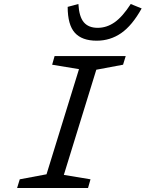

<svg xmlns="http://www.w3.org/2000/svg" viewBox="-20 -933 723 953"><path d="M464.8 -794.9Q509.8 -794.9 549.1 -822.5Q588.4 -850.1 628.9 -913.1L683.1 -891.1Q636.2 -806.6 581.8 -768.8Q527.3 -731 460 -731Q386.7 -731 351.3 -770.5Q315.9 -810.1 315.9 -898.9L369.1 -913.1Q372.6 -850.1 396 -822.5Q419.4 -794.9 464.8 -794.9ZM78.1 -43 210.9 -67.9 372.1 -589.8 238.8 -611.8 251 -654.8H604L590.8 -611.8L458 -586.9L296.9 -64.9L429.2 -43L417 0H64.9Z"/></svg>

Font: IntelOne Mono
Style: Italic
Weight: 400
Italic angle: -16°
Designer: Fred Shallcrass
Foundry: Frere-Jones Type LLC
Version: Version 1.200;hotconv 1.1.0;makeotfexe 2.6.0;FJTRelease1.2